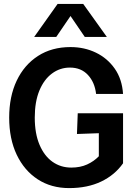

<svg xmlns="http://www.w3.org/2000/svg" viewBox="-20 -951 690 983"><path d="M334 12Q242 12 173 -33Q104 -78 65.5 -159Q27 -240 27 -349Q27 -457 65.5 -538Q104 -619 174.5 -664.5Q245 -710 341 -710Q412 -710 471 -681.5Q530 -653 567.5 -599.5Q605 -546 610 -470H472Q465 -530 430 -567.5Q395 -605 338 -605Q287 -605 246 -574.5Q205 -544 181.5 -487Q158 -430 158 -349Q158 -267 182.5 -209.5Q207 -152 249 -122.5Q291 -93 345 -93Q391 -93 426 -109Q461 -125 486 -151V-269L374 -265L378 -371H610V-115Q568 -55 498 -21.5Q428 12 334 12ZM155 -762 275 -931H406L527 -762H414L341 -869L268 -762Z"/></svg>

Font: Azeret Mono Medium
Style: Regular
Weight: 500
Designer: Martin Vácha
Foundry: Displaay
Version: Version 1.002